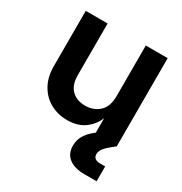

<svg xmlns="http://www.w3.org/2000/svg" viewBox="-168 -642 923 972"><g transform="rotate(30 293.5 -156.0)"><path d="M405.3 -220.7V-515.6H533.2V0H406.7V-88.9H405.3Q387.7 -45.9 348.1 -17.6Q308.6 10.7 248 10.7Q194.3 10.7 150.1 -13.4Q106 -37.6 80.1 -83.3Q54.2 -128.9 54.2 -193.4V-515.6H182.1V-212.9Q182.1 -156.7 211.7 -127.4Q241.2 -98.1 291 -98.1Q338.9 -98.1 372.1 -127.9Q405.3 -157.7 405.3 -220.7ZM462.9 204.1Q404.3 204.1 371.6 179.2Q338.9 154.3 338.9 106.9Q338.9 69.8 360.1 39.3Q381.3 8.8 427.7 -22L533.2 0Q493.7 30.3 478.5 48.6Q463.4 66.9 463.4 85Q463.4 117.2 504.4 117.2H533.2V204.1Z"/></g></svg>

Font: Inter Display Semi Bold
Style: Regular
Weight: 600
Designer: Rasmus Andersson
Foundry: rsms
Version: Version 4.000;git-37864ae